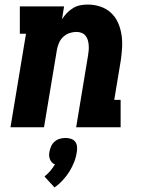

<svg xmlns="http://www.w3.org/2000/svg" viewBox="-20 -558 640 842"><path d="M26 0 94 -410H67V-530H261L252 -474Q262 -489 274 -501.5Q286 -514 301 -523Q316 -532 332.5 -535Q349 -538 365 -538Q394 -538 420.5 -529Q447 -520 466.5 -502Q486 -484 497 -459.5Q508 -435 512.5 -408Q517 -381 515.5 -352Q514 -323 510 -295L481 -120H509V0H314L366 -314Q368 -326 369 -337.5Q370 -349 369 -360.5Q368 -372 365 -382.5Q362 -393 355 -401.5Q348 -410 337.5 -414Q327 -418 315 -418Q300 -418 285 -413Q270 -408 258 -397Q246 -386 239.5 -371.5Q233 -357 230 -342L173 0ZM219 264 175 216Q189 205 200.5 191.5Q212 178 221 163Q213 160 207.5 154Q202 148 199 140.5Q196 133 195.5 124.5Q195 116 197 107Q199 95 204.5 83Q210 71 220 62.5Q230 54 242.5 50.5Q255 47 267 47Q279 47 290.5 50.5Q302 54 309 62.5Q316 71 317.5 83Q319 95 317 107Q314 130 305.5 152Q297 174 284.5 194Q272 214 255.5 232Q239 250 219 264Z"/></svg>

Font: Iosevka Curly Slab HvEx
Style: Italic
Weight: 900
Width: 7
Italic angle: -9°
Monospace: yes
Designer: Belleve Invis
Foundry: Belleve Invis
Version: Version 11.1.0; ttfautohint (v1.8.3)